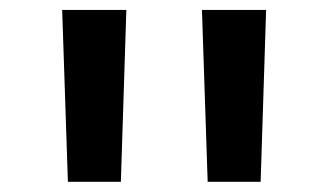

<svg xmlns="http://www.w3.org/2000/svg" viewBox="-20 -750 660 386"><path d="M223 -384.5 234 -730H105L116.5 -384.5ZM386 -730 397.5 -384.5H504L515 -730Z"/></svg>

Font: Monaspace Argon SemiBold
Style: Regular
Weight: 600
Designer: Riley Cran & the Lettermatic Team
Foundry: Lettermatic
Version: Version 1.000 (Monaspace Argon)